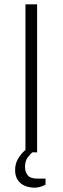

<svg xmlns="http://www.w3.org/2000/svg" viewBox="-20 -706 290 890"><path d="M98 0V-686H152V0ZM140 164Q118 164 97 156Q76 148 63 129.5Q50 111 50 82Q50 53 63.5 30Q77 7 99 -12H134V-4Q122 6 109 23Q96 40 96 68Q96 91 108.5 106.5Q121 122 154 122H191V150Q179 157 165 160.5Q151 164 140 164Z"/></svg>

Font: Archivo Thin
Style: Regular
Weight: 250
Designer: Hector Gatti
Foundry: Omnibus-Type
Version: Version 2.001